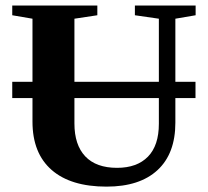

<svg xmlns="http://www.w3.org/2000/svg" viewBox="-20 -675 762 704"><path d="M623 -315.4V-225.1Q623 -111.8 557.6 -51.3Q492.2 9.3 370.6 9.3Q239.3 9.3 169.2 -52Q99.1 -113.3 99.1 -229V-315.4H24.9V-375H99.1V-606.4L24.9 -619.1V-654.8H336.9V-619.1L252.9 -606.4V-375H562.5V-606.4L474.6 -619.1V-654.8H697.3V-619.1L623 -606.4V-375H696.8V-315.4ZM409.2 -59.6Q482.4 -59.6 522.5 -100.6Q562.5 -141.6 562.5 -221.2V-315.4H252.9V-222.2Q252.9 -143.6 292.7 -101.6Q332.5 -59.6 409.2 -59.6Z"/></svg>

Font: Liberation Serif
Style: Bold
Weight: 700
Designer: Steve Matteson
Foundry: Ascender Corporation
Version: Version 2.1.5